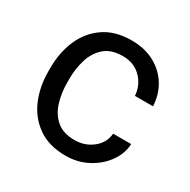

<svg xmlns="http://www.w3.org/2000/svg" viewBox="-129 -659 782 791"><g transform="rotate(30 261.5 -264.0)"><path d="M280.3 -64.5Q328.6 -64.5 365 -93.5Q401.4 -122.6 404.8 -167H490.7Q488.3 -120.1 459.2 -79.8Q430.2 -39.6 383.3 -14.9Q336.4 9.8 280.3 9.8Q200.7 9.8 148.7 -26.6Q96.7 -63 71 -123Q45.4 -183.1 45.4 -253.9V-274.4Q45.4 -345.2 71 -405.3Q96.7 -465.3 148.9 -501.7Q201.2 -538.1 280.3 -538.1Q342.3 -538.1 388.7 -512.9Q435.1 -487.8 461.7 -444.6Q488.3 -401.4 490.7 -346.7H404.8Q401.4 -395.5 367.9 -429.7Q334.5 -463.9 280.3 -463.9Q224.6 -463.9 193.1 -435.5Q161.6 -407.2 148.7 -363.8Q135.7 -320.3 135.7 -274.4V-253.9Q135.7 -207.5 148.4 -164.1Q161.1 -120.6 192.6 -92.5Q224.1 -64.5 280.3 -64.5Z"/></g></svg>

Font: Vazirmatn UI
Style: Regular
Weight: 400
Designer: Saber Rastikerdar
Foundry: Saber Rastikerdar
Version: Version 33.003